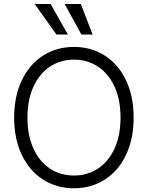

<svg xmlns="http://www.w3.org/2000/svg" viewBox="-20 -958 761 987"><path d="M360.4 9.8Q271 9.8 201.2 -34.9Q131.3 -79.6 92 -162.1Q52.7 -244.6 52.7 -353.5Q52.7 -462.4 92 -544.9Q131.3 -627.4 201.2 -672.1Q271 -716.8 360.4 -716.8Q449.2 -716.8 519 -672.1Q588.9 -627.4 627.9 -544.9Q667 -462.4 667 -353.5Q667 -244.6 627.9 -162.1Q588.9 -79.6 519 -34.9Q449.2 9.8 360.4 9.8ZM360.4 -651.4Q291.5 -651.4 237.3 -615.7Q183.1 -580.1 152.1 -512.7Q121.1 -445.3 121.1 -353.5Q121.1 -261.7 151.9 -194.3Q182.6 -127 236.8 -91.3Q291 -55.7 360.4 -55.7Q429.2 -55.7 483.4 -91.3Q537.6 -127 568.6 -194.3Q599.6 -261.7 599.6 -353.5Q599.6 -445.8 568.6 -512.9Q537.6 -580.1 483.4 -615.7Q429.2 -651.4 360.4 -651.4ZM158.2 -937.5H240.2L329.1 -780.3H270.5ZM312.5 -937.5H395.5L456.1 -780.3H398.4Z"/></svg>

Font: Pretendard Std Light
Style: Regular
Weight: 300
Designer: Base glyphs from Inter by Rasmus Andersson; Hangeul glyphs from Noto Sans CJK(Source Han Sans) by Jang Soo-young and Kan
Foundry: Kil Hyung-jin
Version: Version 1.309